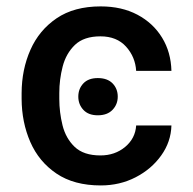

<svg xmlns="http://www.w3.org/2000/svg" viewBox="-20 -558 591 588"><path d="M288.7 9.9Q206.7 9.9 152.9 -26.5Q99.1 -62.9 72.8 -123.2Q46.5 -183.6 46.2 -255.3V-273.1Q46.5 -345.2 73.2 -405.4Q99.8 -465.6 153.4 -502Q207 -538.4 288.4 -538.4Q353 -538.4 401.1 -512.8Q449.2 -487.2 476.4 -442.6Q503.6 -398.1 505 -340.9H397Q394.5 -383.5 366.1 -415.1Q337.7 -446.7 287.6 -446.7Q236.9 -446.7 209.5 -420.5Q182.2 -394.2 171.9 -354.2Q161.6 -314.3 161.6 -273.1V-255.3Q161.6 -214.1 171.5 -174.2Q181.5 -134.2 208.8 -108.1Q236.2 -82 287.6 -82Q332 -82 363.3 -108.1Q394.5 -134.2 397 -173.7H505Q503.6 -123.6 473.7 -81.9Q443.9 -40.1 395.4 -15.1Q346.9 9.9 288.7 9.9ZM219.8 -262.1Q219.8 -286.2 235.3 -302.6Q250.7 -318.9 279.5 -318.9Q308.9 -318.9 324.8 -302.6Q340.6 -286.2 340.6 -262.1Q340.6 -238.3 324.6 -221.6Q308.6 -204.9 279.5 -204.9Q250.7 -204.9 235.3 -221.6Q219.8 -238.3 219.8 -262.1Z"/></svg>

Font: Inter UI Medium
Style: Regular
Weight: 500
Designer: Rasmus Andersson
Foundry: rsms
Version: 3.2;8d6f07862